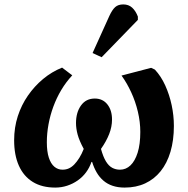

<svg xmlns="http://www.w3.org/2000/svg" viewBox="-20 -834 853 869"><path d="M230 15Q170 15 128.5 -10.5Q87 -36 65.5 -84Q44 -132 44 -199Q44 -257 60.5 -308Q77 -359 106.5 -401.5Q136 -444 175 -476.5Q214 -509 261 -528L307 -493Q279 -463 257.5 -427Q236 -391 221.5 -351.5Q207 -312 199.5 -271Q192 -230 192 -190Q192 -148 201 -120.5Q210 -93 226 -79.5Q242 -66 263 -66Q279 -66 292 -72Q305 -78 316.5 -90Q328 -102 339 -119.5Q350 -137 359 -160Q339 -197 331.5 -224.5Q324 -252 324 -277Q324 -325 346.5 -356.5Q369 -388 409 -388Q445 -388 466 -361.5Q487 -335 487 -293Q487 -260 474 -227Q461 -194 437 -160Q447 -124 459.5 -103.5Q472 -83 488 -74.5Q504 -66 523 -66Q550 -66 570.5 -85.5Q591 -105 603 -143Q615 -181 615 -237Q615 -282 604 -328.5Q593 -375 573.5 -417Q554 -459 530 -492L664 -527L681 -519Q709 -489 728 -447Q747 -405 757 -358Q767 -311 767 -264Q767 -199 751.5 -147Q736 -95 707 -59Q678 -23 637 -4Q596 15 544 15Q514 15 490 7Q466 -1 448 -16.5Q430 -32 417.5 -53.5Q405 -75 397 -101H394Q385 -75 369.5 -54Q354 -33 332 -17.5Q310 -2 284 6.5Q258 15 230 15ZM440 -575 399 -594 475 -762Q488 -790 501.5 -802Q515 -814 538 -814Q562 -814 578 -799.5Q594 -785 604 -759V-744Z"/></svg>

Font: Literata 18pt
Style: Bold Italic
Weight: 700
Italic angle: -2°
Designer: Latin by Veronika Burian and Jose Scaglione. Greek by Irene Vlachou. Cyrillic by Vera Evstafieva
Foundry: TypeTogether
Version: Version 3.103;gftools[0.9.29]